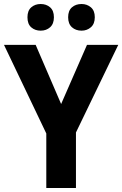

<svg xmlns="http://www.w3.org/2000/svg" viewBox="-20 -938 610 958"><path d="M285 -419 414 -714H570L359 -277V0H211V-272L0 -714H158ZM117 -852Q117 -885 136 -901.5Q155 -918 183 -918Q211 -918 230 -901.5Q249 -885 249 -852Q249 -819 230 -802Q211 -785 183 -785Q155 -785 136 -801.5Q117 -818 117 -852ZM320 -852Q320 -885 339 -901.5Q358 -918 387 -918Q414 -918 433.5 -901.5Q453 -885 453 -852Q453 -819 433.5 -802Q414 -785 387 -785Q358 -785 339 -802Q320 -819 320 -852Z"/></svg>

Font: Noto Sans Lao UI SemCond
Style: Bold
Weight: 700
Width: 4
Designer: Monotype Design Team
Foundry: Monotype Imaging Inc.
Version: Version 2.000; ttfautohint (v1.8.4.7-5d5b)